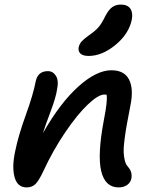

<svg xmlns="http://www.w3.org/2000/svg" viewBox="-20 -816 672 845"><path d="M370.1 -569.8Q345.2 -569.8 334.2 -580.1Q323.2 -590.3 326.2 -607.9Q329.6 -623 339.6 -634Q349.6 -645 372.1 -661.1Q400.4 -680.7 414.6 -697.5Q428.7 -714.4 442.9 -744.1Q458 -773.4 474.1 -784.7Q490.2 -795.9 511.2 -795.9Q541 -795.9 553.5 -778.1Q565.9 -760.3 560.1 -730Q547.4 -667 488.3 -618.4Q429.2 -569.8 370.1 -569.8ZM502 8.8Q442.9 8.8 425.5 -62.5Q408.2 -133.8 437 -287.1Q454.1 -373 449.2 -398.9Q446.3 -399.9 439 -399.9Q413.1 -399.9 367.2 -356.7Q321.3 -313.5 267.3 -234.1Q213.4 -154.8 170.9 -63Q150.9 -20 135.7 -5.6Q120.6 8.8 97.2 8.8Q56.6 8.8 44.2 -36.1Q31.7 -81.1 46.9 -150.9Q61 -220.2 93.5 -309.8Q126 -399.4 137.2 -458Q146.5 -502.9 190.9 -502.9Q213.4 -502.9 226.3 -481.9Q239.3 -460.9 231 -421.9Q226.1 -387.2 202.1 -323.7Q178.2 -260.3 168.9 -230Q245.1 -363.8 325 -435.3Q404.8 -506.8 470.2 -506.8Q526.9 -506.8 547.9 -466.1Q568.8 -425.3 554.2 -353Q543.5 -297.4 538.1 -267.8Q532.7 -238.3 528.1 -202.4Q523.4 -166.5 524.2 -147Q524.9 -127.4 529.3 -109.6Q533.7 -91.8 543.9 -81.1Q563.5 -58.6 558.1 -29.8Q554.2 -12.2 539.1 -1.7Q523.9 8.8 502 8.8Z"/></svg>

Font: Shantell Sans Normal
Style: Italic
Weight: 500
Italic angle: -11.31°
Designer: Stephen Nixon, Anya Danilova, Shantell Martin
Foundry: Arrow Type
Version: Version 1.006;[559af2be0]